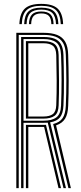

<svg xmlns="http://www.w3.org/2000/svg" viewBox="-20 -969 419 989"><path d="M192.5 -949Q250.8 -949 276.9 -924.8Q303 -900.5 305.2 -844.8H293Q291.2 -895.2 268 -917.1Q244.8 -939 192.5 -939Q140.8 -939 117.4 -917.1Q94 -895.2 92.2 -844.8H79.8Q82 -900.5 108.1 -924.8Q134.2 -949 192.5 -949ZM192.5 -929.5Q238.2 -929.5 258.6 -909.9Q279 -890.2 280.8 -844.8H268.5Q267 -884.8 249.4 -902.1Q231.8 -919.5 192.5 -919.5Q153.5 -919.5 135.9 -902.1Q118.2 -884.8 116.8 -844.8H104.5Q106 -890.2 126.5 -909.9Q147 -929.5 192.5 -929.5ZM192.5 -909.8Q225.5 -909.8 240.2 -894.6Q255 -879.5 256 -844.8H244.5Q244 -874.2 231.8 -887Q219.5 -899.8 192.5 -899.8Q166 -899.8 153.6 -887Q141.2 -874.2 140.5 -844.8H129Q130.2 -879.5 145.1 -894.6Q160 -909.8 192.5 -909.8ZM64 0V-800H204Q247.2 -800 274.9 -788.9Q302.5 -777.8 316.4 -753Q330.2 -728.2 331.2 -687Q333.5 -618.5 333.8 -553Q334 -487.5 331.2 -424Q329.8 -381 315.2 -357.6Q300.8 -334.2 268.8 -323.2L345.2 0H332.5L253.8 -330.2Q287.2 -338.2 302.2 -360.1Q317.2 -382 319 -424.2Q322 -489.2 321.8 -554.1Q321.5 -619 319 -686.8Q317.8 -726.2 304.4 -748.6Q291 -771 265.8 -780.1Q240.5 -789.2 204 -789.2H76.5V0ZM113.5 0V-325.8H196.2Q201.8 -325.8 206.9 -325.8Q212 -325.8 216.8 -326L294.2 0H281.5L207.2 -315.2Q204.8 -315 202 -315Q199.2 -315 196.5 -315H125.8V0ZM88.8 0V-778.5H204Q237.8 -778.5 260.1 -770Q282.5 -761.5 294 -741.4Q305.5 -721.2 306.8 -686.5Q308.8 -622.8 309.2 -556.2Q309.8 -489.8 306.8 -425.2Q305 -384.5 289 -364.5Q273 -344.5 238.2 -338.8L319.8 0H307L226 -337.2Q220.5 -337 214.6 -336.8Q208.8 -336.5 203.2 -336.5H101V0ZM101 -347.2H203.2Q247.8 -347.2 270.2 -364.2Q292.8 -381.2 294.5 -425.5Q297.2 -492 297.2 -555.6Q297.2 -619.2 294.5 -685.5Q292.5 -733.2 269.8 -750.5Q247 -767.8 204 -767.8H101ZM113.5 -358V-757H204Q243.8 -757 262.5 -740.9Q281.2 -724.8 282 -685.5Q283.5 -617.8 284 -552.6Q284.5 -487.5 282 -425.8Q280.8 -387.2 261.2 -372.6Q241.8 -358 203.2 -358ZM125.8 -368.8H203.2Q235.8 -368.8 252.1 -381.2Q268.5 -393.8 269.8 -426.8Q272.2 -489.5 271.9 -554Q271.5 -618.5 269.8 -685.2Q268.8 -720.5 252.2 -733.4Q235.8 -746.2 204 -746.2H125.8Z"/></svg>

Font: Big Shoulders Inline Text Thin Light
Style: Regular
Weight: 300
Version: Version 2.002